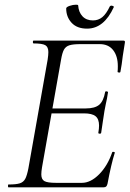

<svg xmlns="http://www.w3.org/2000/svg" viewBox="-20 -798 554 818"><path d="M16 -12Q49 -12 64.5 -17Q80 -22 87.5 -36Q95 -50 101 -81L183 -544Q186 -564 186 -576Q186 -598 173 -605.5Q160 -613 123 -613Q120 -613 120 -619Q120 -625 123 -625H506Q514 -625 512 -616L503 -559Q499 -523 493 -492Q492 -488 486 -489Q480 -490 481 -493Q482 -501 482 -516Q482 -559 462 -584.5Q442 -610 405 -610H323Q291 -610 275.5 -605Q260 -600 252.5 -586.5Q245 -573 240 -543L159 -85Q156 -67 156 -55Q156 -34 169 -26.5Q182 -19 219 -19H329Q366 -19 402 -55Q438 -91 458 -149Q459 -152 464.5 -151Q470 -150 469 -147Q454 -100 438 -15Q436 -7 432.5 -3.5Q429 0 422 0H16Q14 0 14 -6Q14 -12 16 -12ZM399 -233Q402 -250 402 -263Q402 -291 387 -303Q372 -315 338 -315H174L177 -336H345Q384 -336 402.5 -351.5Q421 -367 428 -406Q428 -409 434 -409Q436 -409 438.5 -407.5Q441 -406 440 -404Q436 -376 431 -356L425 -325L419 -286Q419 -283 411 -232Q410 -228 404 -228.5Q398 -229 399 -233ZM262 -762Q262 -768 276.5 -773Q291 -778 304 -778Q313 -778 313 -775Q315 -746 331.5 -728.5Q348 -711 376 -711Q399 -711 416 -725Q433 -739 448 -771Q451 -774 454 -774Q458 -774 462 -772Q466 -770 465 -768Q423 -676 351 -676Q308 -676 285 -701Q262 -726 262 -762Z"/></svg>

Font: Cormorant Garamond
Style: Italic
Weight: 400
Italic angle: -10°
Designer: Christian Thalmann (Catharsis Fonts)
Foundry: Catharsis Fonts
Version: Version 4.000